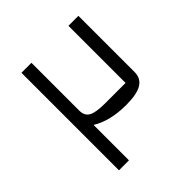

<svg xmlns="http://www.w3.org/2000/svg" viewBox="-172 -747 870 870"><g transform="rotate(-45 262.5 -312.5)"><path d="M463 -625V-265Q463 -225 431.5 -205.5Q400 -186 331 -186Q228 -186 162 -227V0H98V-625H162V-319Q162 -285 186 -272Q210 -259 266 -259H399V-625Z"/></g></svg>

Font: Changa Light
Style: Regular
Weight: 300
Designer: Eduardo Rodriguez Tunni
Foundry: Eduardo Rodriguez Tunni
Version: Version 2.002; ttfautohint (v1.5) -l 8 -r 50 -G 110 -x 14 -H